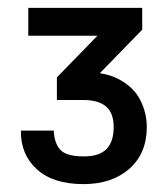

<svg xmlns="http://www.w3.org/2000/svg" viewBox="-20 -870 427 487"><path d="M191.7 -403Q114.7 -403 73.3 -440.8Q32 -478.7 33 -538.7H116.3Q118 -505.7 133.5 -489.5Q149 -473.3 192.7 -473.3Q232 -473.3 250.2 -492Q268.3 -510.7 268.3 -547.7Q268.3 -583.3 249 -599.8Q229.7 -616.3 191.7 -616.3H124.3V-673.7L290.3 -844.3L296.3 -779.3H51.7V-850H340.7V-794.7L179.3 -629L173.3 -686.7Q240 -690.3 279.2 -670.2Q318.3 -650 335.3 -617.2Q352.3 -584.3 352.3 -547.7Q352.3 -480.7 308 -441.8Q263.7 -403 191.7 -403Z"/></svg>

Font: 42dot Sans Light
Style: Regular
Weight: 300
Designer: 42dot
Version: Version 1.000